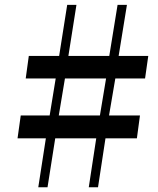

<svg xmlns="http://www.w3.org/2000/svg" viewBox="-20 -790 665 810"><path d="M173.5 -206.5H54L67.5 -303H189.5L215 -459H88.5L101.5 -554H229.5L263.5 -769.5H302.5L268.5 -554H441L476 -769.5H515.5L480.5 -554H605.5L592 -459H466.5L440 -303H570.5L557.5 -206.5H425L393.5 0H354.5L386 -206.5H213L180.5 0H141.5ZM401.5 -303 427.5 -459H254L228 -303Z"/></svg>

Font: Merriweather 120pt ExtraBold
Style: Italic
Weight: 800
Italic angle: -7.8°
Version: Version 2.101